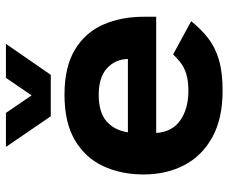

<svg xmlns="http://www.w3.org/2000/svg" viewBox="-81 -666 760 638"><g transform="rotate(-90 299.0 -347.0)"><path d="M369.3 -558.3H231.7L129.7 -707.3H242.7L301 -622L359.3 -707.3H472.3ZM562.3 -208H176.3Q179.3 -155.7 217.7 -128.3Q256 -101 316.3 -101Q351 -101 373.7 -108.5Q396.3 -116 411 -127.8Q425.7 -139.7 437.3 -151.7L547.7 -91.7Q520.7 -58.3 490.8 -35.2Q461 -12 419.7 0.3Q378.3 12.7 316.3 12.7Q224.3 12.7 162.3 -21.3Q100.3 -55.3 69.3 -114.7Q38.3 -174 38.3 -250Q38.3 -325 66.2 -384.5Q94 -444 152.5 -478.3Q211 -512.7 303 -512.7Q395.3 -512.7 452.5 -478.3Q509.7 -444 536 -384.5Q562.3 -325 562.3 -250ZM178.3 -302H422Q421.3 -343.7 391.3 -371.3Q361.3 -399 303 -399Q245 -399 215.2 -373.3Q185.3 -347.7 178.3 -302Z"/></g></svg>

Font: Nata Sans
Style: Regular
Weight: 400
Designer: Daniel Uzquiano Cruz
Version: Version 1.001